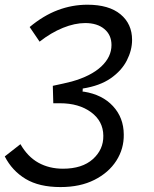

<svg xmlns="http://www.w3.org/2000/svg" viewBox="-38 -547 644 802"><path d="M214.8 234.4Q125.5 234.4 69.1 200.4Q12.7 166.5 -18.1 106.4L47.4 55.2Q77.6 107.9 122.6 132.8Q167.5 157.7 225.1 157.7Q305.2 157.7 349.9 117.7Q394.5 77.6 393.6 20Q393.1 -41 342.3 -78.4Q291.5 -115.7 212.4 -115.7H184.6L182.6 -188.5Q205.1 -192.9 226.3 -198Q247.6 -203.1 261.7 -206.5Q341.8 -229 384.8 -269Q427.7 -309.1 427.7 -358.9Q427.7 -400.9 397.9 -425.8Q368.2 -450.7 317.9 -450.7Q274.4 -450.7 224.9 -430.7Q175.3 -410.6 127.4 -373L85.9 -434.1Q143.1 -481.9 203.1 -504.6Q263.2 -527.3 327.1 -527.3Q417 -527.3 465.3 -487.3Q513.7 -447.3 513.7 -380.4Q513.7 -337.4 491.9 -294.7Q470.2 -252 424.8 -220.2Q379.4 -188.5 307.6 -177.2L307.1 -164.1H312.5Q389.2 -151.9 433.8 -103.8Q478.5 -55.7 479 14.6Q480 74.2 448 124.3Q416 174.3 356.4 204.3Q296.9 234.4 214.8 234.4Z"/></svg>

Font: Cascadia Mono PL SemiLight
Style: Italic
Weight: 350
Italic angle: -10°
Monospace: yes
Designer: Aaron Bell
Foundry: Saja Typeworks
Version: Version 2404.023; ttfautohint (v1.8.4)